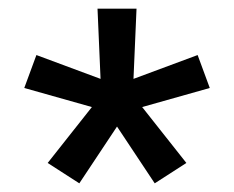

<svg xmlns="http://www.w3.org/2000/svg" viewBox="-20 -570 540 443"><path d="M163 -147 90 -194 192 -323 36 -367 64 -443 212 -388 205 -550H295L288 -388L436 -443L464 -367L308 -323L410 -194L337 -147L250 -278Z"/></svg>

Font: Iosevka Bendy Medium
Style: Regular
Weight: 500
Monospace: yes
Designer: Belleve Invis
Foundry: Belleve Invis
Version: Version 30.1.2